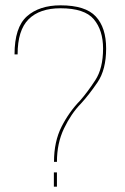

<svg xmlns="http://www.w3.org/2000/svg" viewBox="-20 -700 467 720"><path d="M182.5 -93H193.5Q193.5 -163 220 -218.2Q246.5 -273.5 283 -311Q313.5 -344 345.8 -391.5Q378 -439 378 -518Q378 -596.5 339.2 -638.2Q300.5 -680 207 -680Q127.5 -680 81 -638.8Q34.5 -597.5 34.5 -496H46Q46 -586.5 87.2 -627.8Q128.5 -669 207 -669Q297 -669 331.8 -627.8Q366.5 -586.5 366.5 -518Q366.5 -443.5 337.2 -399Q308 -354.5 281 -323.5Q239 -280.5 210.8 -224.8Q182.5 -169 182.5 -93ZM182 -53.5V0H193.5V-53.5Z"/></svg>

Font: Anybody SemiExpanded Thin
Style: Regular
Weight: 250
Width: 6
Version: Version 1.113;gftools[0.9.25]